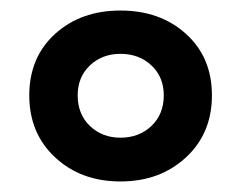

<svg xmlns="http://www.w3.org/2000/svg" viewBox="-20 -758 462 368"><path d="M336.4 -456.3Q286.6 -410.2 210.9 -410.2Q135.3 -410.2 85.7 -456.3Q36.1 -502.4 36.1 -575.2Q36.1 -647.9 85.4 -692.9Q134.8 -737.8 210.9 -737.8Q287.1 -737.8 336.7 -692.9Q386.2 -647.9 386.2 -575.2Q386.2 -502.4 336.4 -456.3ZM128.9 -575.2Q128.9 -539.1 152.3 -516.6Q175.8 -494.1 210.9 -494.1Q246.6 -494.1 270.3 -516.6Q293.9 -539.1 293.9 -575.2Q293.9 -610.4 270.3 -632.6Q246.6 -654.8 210.9 -654.8Q175.8 -654.8 152.3 -632.6Q128.9 -610.4 128.9 -575.2Z"/></svg>

Font: Lumene Sans
Style: Bold
Weight: 600
Designer: Deni Anggara
Version: Version 1.003;Glyphs 3.1.2 (3151)